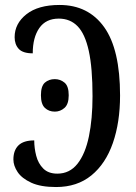

<svg xmlns="http://www.w3.org/2000/svg" viewBox="-20 -744 548 774"><path d="M206 10Q144 10 106 -7.5Q68 -25 51 -50.5Q34 -76 34 -101Q34 -138 54.5 -158Q75 -178 118 -178Q118 -147 126 -116Q134 -85 154.5 -64.5Q175 -44 211 -44Q261 -44 292.5 -84Q324 -124 338.5 -194.5Q353 -265 353 -356Q353 -470 338 -538.5Q323 -607 293 -638Q263 -669 217 -669Q165 -669 138.5 -631Q112 -593 112 -529Q72 -529 55.5 -547Q39 -565 39 -594Q39 -649 86.5 -686.5Q134 -724 220 -724Q336 -724 400 -634.5Q464 -545 464 -359Q464 -251 435 -167.5Q406 -84 348.5 -37Q291 10 206 10ZM201 -294Q177 -294 161 -309Q145 -324 145 -360Q145 -397 161 -411Q177 -425 201 -425Q223 -425 240 -411Q257 -397 257 -360Q257 -324 240 -309Q223 -294 201 -294Z"/></svg>

Font: Noto Serif ExtraCondensed Medium
Style: Regular
Weight: 500
Width: 2
Designer: Monotype Design Team
Foundry: Monotype Imaging Inc.
Version: Version 2.015